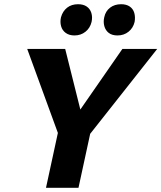

<svg xmlns="http://www.w3.org/2000/svg" viewBox="-20 -890 765 910"><path d="M380 -221 313 -302 560 -658H725ZM198 0 266 -314H420L352 0ZM266 -228 109 -658H289L378 -302ZM333 -722Q308 -722 291.5 -734Q275 -746 269.5 -766Q264 -786 269 -808Q277 -837 298 -853.5Q319 -870 350 -870Q375 -870 391 -859Q407 -848 413 -828.5Q419 -809 414 -786Q407 -757 385 -739.5Q363 -722 333 -722ZM537 -722Q511 -722 495.5 -734Q480 -746 474.5 -766Q469 -786 474 -808Q480 -837 501.5 -853.5Q523 -870 554 -870Q579 -870 595 -859Q611 -848 616.5 -828.5Q622 -809 618 -786Q611 -757 589 -739.5Q567 -722 537 -722Z"/></svg>

Font: Ysabeau Office ExtraBold
Style: Italic
Weight: 800
Italic angle: -12°
Designer: Christian Thalmann (Catharsis Fonts)
Version: Version 2.001;gftools[0.9.30]; featfreeze: tnum,lnum,ss02